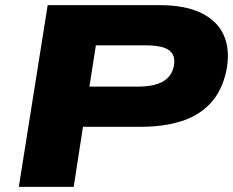

<svg xmlns="http://www.w3.org/2000/svg" viewBox="-20 -725 904 745"><path d="M53 0 165 -705H601Q698 -705 761 -674.5Q824 -644 849 -587Q874 -530 858 -449Q841 -372 797 -324.5Q753 -277 684.5 -255Q616 -233 526 -233H302L266 0ZM327 -389H515Q577 -389 611 -408Q645 -427 654 -466Q663 -509 637.5 -529Q612 -549 546 -549H352Z"/></svg>

Font: Nunito Sans 10pt Expanded Black
Style: Italic
Weight: 900
Width: 7
Italic angle: -9°
Designer: Vernon Adams
Foundry: Vernon Adams
Version: Version 3.101;gftools[0.9.27]